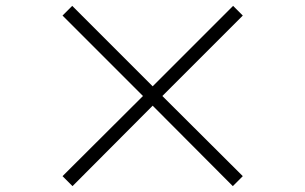

<svg xmlns="http://www.w3.org/2000/svg" viewBox="-20 -695 1040 654"><path d="M227 -61 193 -95 467 -368 193 -642 226 -675 500 -401 774 -675 807 -642 533 -368 807 -95 773 -61 500 -335Z"/></svg>

Font: Noto Serif KR SemiBold
Style: Regular
Weight: 600
Designer: Ryoko NISHIZUKA 西塚涼子 (kana & ideographs); Frank Grießhammer (Latin, Greek & Cyrillic); Wenlong ZHANG 张文龙 (bopomofo); San
Foundry: Adobe
Version: Version 2.003-H1;hotconv 1.1.1;makeotfexe 2.6.0